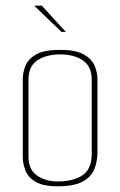

<svg xmlns="http://www.w3.org/2000/svg" viewBox="-20 -650 422 674"><path d="M182 4Q131 4 104.5 -12Q78 -28 69 -52Q60 -76 60 -98V-373Q60 -396 69.5 -419.5Q79 -443 107 -459Q135 -475 191 -475Q246 -475 274 -459Q302 -443 312 -419.5Q322 -396 322 -373V-114Q322 -84 311.5 -57Q301 -30 271 -13Q241 4 182 4ZM182 -13Q238 -13 270 -35Q302 -57 302 -110V-370Q302 -417 271 -438Q240 -459 191 -459Q143 -459 111.5 -438.5Q80 -418 80 -370V-101Q80 -54 110.5 -33.5Q141 -13 182 -13ZM196 -538 100 -630H127L211 -538Z"/></svg>

Font: Smooch Sans Thin Thin
Style: Regular
Weight: 250
Version: Version 1.010